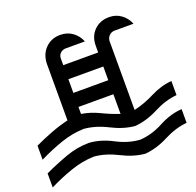

<svg xmlns="http://www.w3.org/2000/svg" viewBox="-136 -900 1104 1080"><g transform="rotate(-20 416.0 -360.0)"><path d="M0 -214Q51 -238 103.5 -258Q156 -278 207 -290V-630Q209 -686 244 -721Q279 -756 332 -756Q375 -756 406 -733Q437 -710 451 -674H332Q314 -672 302.5 -660Q291 -648 291 -630V-590H500V-630Q500 -686 535 -721Q570 -756 625 -756Q666 -756 697 -733Q728 -710 742 -674H625Q607 -672 595.5 -660Q584 -648 582 -630V-216Q644 -230 707 -262Q770 -294 832 -298V-214Q764 -208 694.5 -172Q625 -136 555 -130Q487 -136 416.5 -172Q346 -208 277 -214Q207 -212 137.5 -188Q68 -164 0 -130ZM500 -506H291V-424H500ZM500 -340H291V-298Q344 -290 395.5 -265Q447 -240 500 -222ZM0 -48Q68 -80 137.5 -105Q207 -130 277 -130Q345 -126 415.5 -89Q486 -52 555 -48Q625 -52 694.5 -89Q764 -126 832 -130V-48Q764 -42 694.5 -6Q625 30 555 36Q487 30 416.5 -6Q346 -42 277 -48Q207 -46 137.5 -22Q68 2 0 36Z"/></g></svg>

Font: Liga JetBrainsMono Nerd Font
Style: Regular
Weight: 400
Designer: Philipp Nurullin, Konstantin Bulenkov
Foundry: JetBrains
Version: Version 2.225; ttfautohint (v1.8.3)